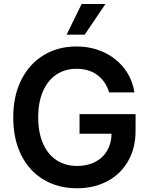

<svg xmlns="http://www.w3.org/2000/svg" viewBox="-20 -955 765 984"><path d="M372.1 -602.5Q314.5 -602.5 270 -573.5Q225.6 -544.4 200.7 -488.3Q175.8 -432.1 175.8 -354.5Q175.8 -275.4 200.7 -219Q225.6 -162.6 270.5 -133.5Q315.4 -104.5 375 -104.5Q427.7 -104.5 467.3 -124.8Q506.8 -145 528.8 -182.4Q550.8 -219.7 551.8 -269.5H387.7V-370.1H674.8V-285.2Q674.8 -195.8 636.5 -129.2Q598.1 -62.5 530.3 -26.4Q462.4 9.8 375 9.8Q277.8 9.8 203.6 -34.4Q129.4 -78.6 88.6 -160.6Q47.9 -242.7 47.9 -353.5Q47.9 -464.4 89.6 -546.6Q131.3 -628.9 204.8 -672.9Q278.3 -716.8 371.1 -716.8Q448.2 -716.8 512.2 -687Q576.2 -657.2 617.2 -603.8Q658.2 -550.3 668.9 -481.4H539.1Q522 -538.6 478.8 -570.6Q435.5 -602.5 372.1 -602.5ZM398.4 -934.6H520.5L414.1 -777.3H321.3Z"/></svg>

Font: Pretendard JP SemiBold
Style: Regular
Weight: 600
Designer: Base glyphs from Inter by Rasmus Andersson; Hangeul glyphs from Noto Sans CJK(Source Han Sans) by Jang Soo-young and Kan
Foundry: Kil Hyung-jin
Version: Version 1.309